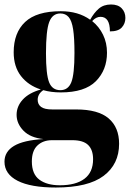

<svg xmlns="http://www.w3.org/2000/svg" viewBox="-27 -600 580 856"><path d="M222 236Q110 236 51.5 206Q-7 176 -7 121Q-7 76 35.5 50.5Q78 25 167 20Q108 14 77.5 -17.5Q47 -49 47 -88Q47 -126 74.5 -156Q102 -186 155 -201Q99 -219 66.5 -261Q34 -303 34 -367Q34 -454 85 -502Q136 -550 244 -550Q322 -550 375 -512Q392 -543 413.5 -561.5Q435 -580 468 -580Q499 -580 515.5 -563Q532 -546 532 -520Q532 -495 516 -477.5Q500 -460 463 -460Q463 -525 421 -525Q401 -525 384 -506Q415 -481 432.5 -445Q450 -409 450 -365Q450 -288 400.5 -238Q351 -188 244 -188Q201 -188 166 -198Q141 -181 141 -155Q141 -135 156 -123.5Q171 -112 207 -112H313Q411 -112 457.5 -72Q504 -32 504 41Q504 132 435 184Q366 236 222 236ZM242 -198Q277 -198 291 -233.5Q305 -269 305 -364Q305 -431 299 -469.5Q293 -508 279 -524Q265 -540 242 -540Q207 -540 192.5 -502Q178 -464 178 -362Q178 -268 192 -233Q206 -198 242 -198ZM240 226Q311 226 349.5 197Q388 168 388 110Q388 68 366 46.5Q344 25 295 25H205Q165 25 140 48.5Q115 72 115 120Q115 176 148.5 201Q182 226 240 226Z"/></svg>

Font: Noto Serif Display SemiCondensed ExtraBold
Style: Regular
Weight: 800
Width: 4
Designer: Monotype Design Team
Foundry: Monotype Imaging Inc.
Version: Version 2.009